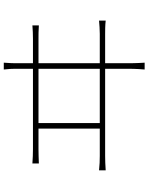

<svg xmlns="http://www.w3.org/2000/svg" viewBox="98 -886 803 1040"><g transform="rotate(-90 500.0 -365.5)"><path d="M354 -227V-559H648V-227ZM678 -227V-559H810C827 -559 858 -559 883 -557V-592C858 -590 836 -589 810 -589H678V-684C678 -695 679 -723 681 -747H644C647 -725 648 -698 648 -684V-589H213C188 -589 162 -590 135 -592V-557C163 -558 188 -559 213 -559H324V-227H176C151 -227 126 -228 98 -231V-195C127 -197 151 -198 176 -198H648V-77C648 -67 648 -28 644 16H681C678 -27 678 -68 678 -79V-198H837C853 -198 884 -198 909 -195V-231C884 -229 862 -227 837 -227Z"/></g></svg>

Font: Noto Sans CJK Thin
Style: Regular
Weight: 100
Designer: Ryoko NISHIZUKA (kana & ideographs); Paul D. Hunt (Latin, Greek & Cyrillic); Wenlong ZHANG (bopomofo); Sandoll Communica
Foundry: Adobe Systems Incorporated
Version: Version 1.000;PS 1;hotconv 1.0.78;makeotf.lib2.5.61930